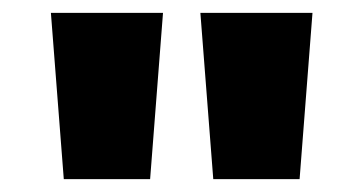

<svg xmlns="http://www.w3.org/2000/svg" viewBox="-20 -734 564 298"><path d="M233 -714 213 -456H79L59 -714ZM465 -714 445 -456H311L291 -714Z"/></svg>

Font: Noto Sans Georgian Black
Style: Regular
Weight: 900
Designer: Monotype Design Team, Akaki Razmadze
Foundry: Google LLC
Version: Version 2.005; ttfautohint (v1.8.4.7-5d5b)